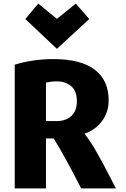

<svg xmlns="http://www.w3.org/2000/svg" viewBox="-20 -1038 703 1069"><path d="M625 11H432Q338 -172 279 -267H236V11H62V-678Q164 -709 278 -709Q430 -709 507.5 -650Q585 -591 585 -479Q585 -414 548 -364Q511 -314 451 -294V-293Q468 -271 486 -244Q504 -217 525 -178.5Q546 -140 557.5 -119.5Q569 -99 594.5 -49Q620 1 625 11ZM408 -474Q408 -532 376 -558.5Q344 -585 297 -585Q266 -585 236 -578V-364H297Q346 -364 377 -392Q408 -420 408 -474ZM193 -1018 297 -933 402 -1018 477 -932 297 -766 121 -932Z"/></svg>

Font: Repo
Style: ExtraBold
Weight: 800
Designer: Stefan Peev
Foundry: Context Ltd
Version: Version 001.000